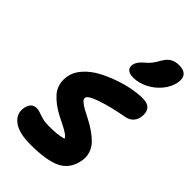

<svg xmlns="http://www.w3.org/2000/svg" viewBox="-302 -1164 1230 1230"><g transform="rotate(45 312.5 -549.0)"><path d="M397.9 -800.8Q362.8 -800.8 347.2 -816.2Q331.5 -831.5 336.9 -857.9Q343.3 -888.2 378.9 -918Q401.9 -936.5 416.7 -955.6Q431.6 -974.6 448.2 -1004.9Q467.8 -1038.6 492.2 -1052.2Q516.6 -1065.9 550.8 -1065.9Q593.3 -1065.9 611.8 -1043.9Q630.4 -1022 622.1 -979Q612.3 -931.6 577.4 -890.1Q542.5 -848.6 494.1 -824.7Q445.8 -800.8 397.9 -800.8ZM234.9 -32.2Q128.9 -32.2 79.1 -71.3Q29.3 -110.4 41 -169.9Q52.2 -226.1 100.1 -226.1Q116.7 -226.1 133.8 -219.5Q150.9 -212.9 175 -206.1Q199.2 -199.2 232.9 -199.2Q278.3 -199.2 304.4 -201.9Q330.6 -204.6 363.8 -212.9Q359.9 -225.6 340.6 -239Q321.3 -252.4 294.7 -265.6Q268.1 -278.8 237.1 -294.7Q206.1 -310.5 177.7 -331.5Q149.4 -352.5 127.4 -377.2Q105.5 -401.9 96.2 -436.8Q86.9 -471.7 95.2 -512.2Q104 -557.1 140.6 -597.2Q177.2 -637.2 227.3 -664.6Q277.3 -691.9 334.5 -711.9Q391.6 -731.9 442.9 -741.5Q494.1 -751 532.2 -751Q584.5 -751 602.3 -724.1Q620.1 -697.3 611.8 -655.8Q606.4 -628.9 587.9 -610.4Q569.3 -591.8 539.1 -586.9Q423.3 -565.4 349.4 -539.8Q275.4 -514.2 271 -492.2Q268.6 -479 283.9 -465.1Q299.3 -451.2 325.4 -437Q351.6 -422.9 383.5 -406.5Q415.5 -390.1 446.5 -368.7Q477.5 -347.2 501.7 -322.5Q525.9 -297.9 537.4 -263.2Q548.8 -228.5 541 -189Q522.9 -100.6 451.2 -66.4Q379.4 -32.2 234.9 -32.2Z"/></g></svg>

Font: Shantell Sans Bouncy
Style: Italic
Weight: 800
Italic angle: -11.31°
Designer: Stephen Nixon, Anya Danilova, Shantell Martin
Foundry: Arrow Type
Version: Version 1.006;[9816181b4]